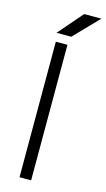

<svg xmlns="http://www.w3.org/2000/svg" viewBox="-133 -914 530 958"><g transform="rotate(15 132.5 -435.0)"><path d="M67 -744H143L265 -870H176ZM75 -700V0H135V-700Z"/></g></svg>

Font: Unageo
Style: Light
Weight: 300
Designer: Richard Sepsi
Foundry: Richard Sepsi
Version: Version 2.000